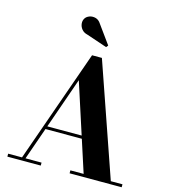

<svg xmlns="http://www.w3.org/2000/svg" viewBox="-141 -1114 1081 1225"><g transform="rotate(15 400.0 -501.5)"><path d="M204 -233V-252.5H511.5V-233ZM442.5 -764.5 701 -19.5H778V0H434V-19.5H521.5L337 -589L137.5 -19.5H243.5V0H23V-19.5H114.5L377.5 -764.5ZM450.5 -838 314.5 -884Q290.5 -889.5 277 -906Q263.5 -922.5 261.5 -942.8Q259.5 -963 270 -979Q279.5 -993 298.5 -999.5Q317.5 -1006 338.5 -1000.2Q359.5 -994.5 374.5 -970.5L461 -851Z"/></g></svg>

Font: Bodoni Moda SC 11pt
Style: Bold
Weight: 700
Version: Version 2.005